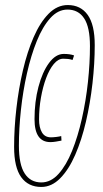

<svg xmlns="http://www.w3.org/2000/svg" viewBox="-20 -732 408 762"><path d="M144 10Q92 10 64 -29Q36 -68 36 -149Q36 -223 45 -301.5Q54 -380 71 -453Q88 -526 113.5 -584.5Q139 -643 173 -677.5Q207 -712 249 -712Q300 -712 328 -673Q356 -634 356 -553Q356 -480 347 -401Q338 -322 321 -249Q304 -176 278.5 -117.5Q253 -59 219 -24.5Q185 10 144 10ZM144 -8Q182 -8 212.5 -42Q243 -76 266 -133Q289 -190 305 -261Q321 -332 329 -406.5Q337 -481 337 -549Q337 -624 314 -659Q291 -694 248 -694Q210 -694 179.5 -660Q149 -626 126 -569Q103 -512 87 -441Q71 -370 63 -295.5Q55 -221 55 -154Q55 -79 78 -43.5Q101 -8 144 -8ZM180 -168Q117 -168 117 -259Q117 -328 132.5 -387Q148 -446 174.5 -482Q201 -518 233 -518Q258 -518 274 -512L268 -494Q259 -497 250 -498Q241 -499 231 -499Q211 -499 193.5 -478Q176 -457 163 -422Q150 -387 142.5 -344.5Q135 -302 135 -258Q135 -226 146.5 -206.5Q158 -187 182 -187Q191 -187 203.5 -188.5Q216 -190 223 -192L224 -174Q214 -172 202 -170Q190 -168 180 -168Z"/></svg>

Font: Georama Condensed Thin
Style: Italic
Weight: 100
Width: 3
Italic angle: -9°
Designer: Jean-Baptiste Levee
Foundry: Production Type
Version: Version 1.000